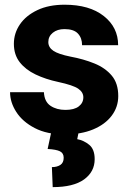

<svg xmlns="http://www.w3.org/2000/svg" viewBox="-20 -558 553 811"><path d="M332 -147Q332 -168.5 310.5 -183.3Q289.1 -198.2 225.6 -211.9Q172.9 -223.1 130.4 -243.4Q87.9 -263.7 63.2 -295.4Q38.6 -327.1 38.6 -373Q38.6 -417.5 64 -454.8Q89.4 -492.2 137.5 -515.1Q185.5 -538.1 252.9 -538.1Q357.9 -538.1 418.5 -490.2Q479 -442.4 479 -367.2H326.7Q326.7 -397.5 309.1 -416.3Q291.5 -435.1 252.4 -435.1Q222.2 -435.1 203.1 -419.7Q184.1 -404.3 184.1 -380.4Q184.1 -357.9 205.3 -343.5Q226.6 -329.1 277.8 -318.8Q333 -308.6 378.7 -290Q424.3 -271.5 451.9 -238.8Q479.5 -206.1 479.5 -152.3Q479.5 -106 451.7 -69.1Q423.8 -32.2 373 -11.2Q322.3 9.8 252.9 9.8Q178.2 9.8 126.7 -17.1Q75.2 -43.9 48.8 -85Q22.5 -126 22.5 -168.5H165.5Q167.5 -128.4 193.4 -111.1Q219.2 -93.8 256.3 -93.8Q293.5 -93.8 312.7 -108.6Q332 -123.5 332 -147ZM196.3 1H312L306.2 29.8Q333.5 34.7 356.7 53.5Q379.9 72.3 379.9 114.3Q379.9 167.5 335 200Q290 232.4 202.6 232.4L199.2 147.9Q220.7 147.9 234.9 138.7Q249 129.4 249 108.4Q249 88.9 233.2 81.1Q217.3 73.2 181.2 71.3Z"/></svg>

Font: Vazirmatn RD ExtraBold
Style: Regular
Weight: 800
Designer: Saber Rastikerdar
Foundry: Saber Rastikerdar
Version: Version 32.102